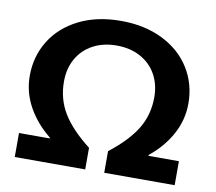

<svg xmlns="http://www.w3.org/2000/svg" viewBox="-77 -785 984 875"><g transform="rotate(10 415.0 -347.5)"><path d="M644 -115V-111H785V0H459V-100Q545 -167 584.5 -232Q624 -297 624 -378Q624 -438 598 -484Q572 -530 524.5 -555.5Q477 -581 415 -581Q353 -581 305.5 -555.5Q258 -530 232 -484Q206 -438 206 -378Q206 -297 245.5 -232Q285 -167 371 -100V0H45V-111H187V-115Q122 -167 85 -234Q48 -301 48 -377Q48 -467 93 -539.5Q138 -612 221 -653.5Q304 -695 415 -695Q525 -695 608.5 -653.5Q692 -612 737 -539.5Q782 -467 782 -377Q782 -301 745 -233.5Q708 -166 644 -115Z"/></g></svg>

Font: Martel Sans ExtraBold
Style: Regular
Weight: 800
Designer: Dan Reynolds and Mathieu Réguer
Foundry: Dan Reynolds and Mathieu Réguer
Version: Version 1.002; ttfautohint (v1.1) -l 5 -r 5 -G 72 -x 0 -D la